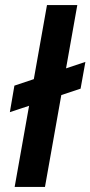

<svg xmlns="http://www.w3.org/2000/svg" viewBox="-20 -740 358 760"><path d="M19 -296 37 -401 318 -495 299 -389ZM38 0 166 -720H286L158 0Z"/></svg>

Font: DM Sans 17pt SemiBold
Style: Italic
Weight: 600
Italic angle: -10°
Version: Version 4.004;gftools[0.9.30]